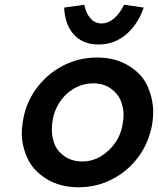

<svg xmlns="http://www.w3.org/2000/svg" viewBox="-20 -781 667 811"><path d="M312 10Q233 10 176 -25.5Q119 -61 95.5 -113.5Q72 -166 72 -218Q72 -240 76 -264Q87 -343 132 -405Q177 -467 244 -502.5Q311 -538 390 -538Q468 -538 525 -502.5Q582 -467 604.5 -414Q627 -361 627 -309Q627 -287 624 -264Q612 -185 568 -123Q524 -61 457 -25.5Q390 10 312 10ZM327 -99Q370 -99 406.5 -121Q443 -143 468 -180Q493 -217 499 -264Q502 -281 502 -297Q502 -325 490 -355.5Q478 -386 447.5 -407.5Q417 -429 374 -429Q331 -429 293.5 -407.5Q256 -386 231.5 -348.5Q207 -311 201 -264Q199 -248 199 -233Q199 -204 210 -173.5Q221 -143 252.5 -121Q284 -99 327 -99ZM396 -593Q330 -593 292 -635Q254 -677 251 -749L336 -761Q343 -725 362 -703.5Q381 -682 409 -682Q437 -682 462 -703.5Q487 -725 504 -761L587 -749Q562 -677 512 -635Q462 -593 396 -593Z"/></svg>

Font: Lexend Med
Style: Italic
Weight: 500
Italic angle: -8.13011°
Designer: Bonnie Shaver-Troup, Thomas Jockin
Foundry: Lexend
Version: Version 1.007